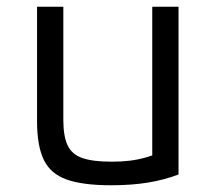

<svg xmlns="http://www.w3.org/2000/svg" viewBox="-20 -540 640 570"><path d="M310 10Q226 10 178 -7Q130 -24 110 -65.5Q90 -107 90 -180V-520H168V-184Q168 -136 180.5 -109Q193 -82 224 -71Q255 -60 312 -60Q341 -60 365.5 -63Q390 -66 414.5 -73Q439 -80 468 -92L432 -42V-520H510V-22Q468 -6 419.5 2Q371 10 310 10Z"/></svg>

Font: M PLUS Code Latin Expanded
Style: Regular
Weight: 400
Width: 7
Designer: Coji Morishita
Foundry: UNDERFOREST DESIGN
Version: Version 1.002; ttfautohint (v1.8.3)